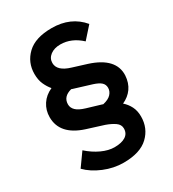

<svg xmlns="http://www.w3.org/2000/svg" viewBox="-203 -823 962 1069"><g transform="rotate(-30 278.5 -288.0)"><path d="M273 137Q210 137 148.5 111.5Q87 86 48 46L108 -38Q147 -3 190.5 17Q234 37 272 37Q318 37 343.5 20.5Q369 4 369 -28Q369 -53 346 -69Q323 -85 289 -97L181 -131Q42 -176 42 -288Q42 -333 65.5 -369Q89 -405 132 -424Q114 -445 101.5 -473Q89 -501 89 -539Q89 -613 141.5 -663Q194 -713 299 -713Q422 -713 493 -628L427 -554Q397 -582 364 -596Q331 -610 296 -610Q256 -610 231 -591Q206 -572 206 -542Q206 -491 286 -467L376 -439Q528 -390 523 -280Q520 -233 497 -200.5Q474 -168 434 -150Q457 -130 471 -102.5Q485 -75 485 -38Q485 37 432.5 87Q380 137 273 137ZM328 -205Q333 -203 337 -202Q373 -210 389.5 -228Q406 -246 406 -268Q406 -289 391.5 -302.5Q377 -316 343 -327L229 -362Q226 -363 224 -364Q166 -349 166 -299Q166 -277 183.5 -260Q201 -243 241 -231Z"/></g></svg>

Font: Readex Pro Medium
Style: Regular
Weight: 500
Designer: Bonnie Shaver-Troup, Thomas Jockin
Foundry: Lexend
Version: Version 1.204; ttfautohint (v1.8.4.7-5d5b)